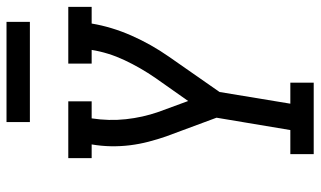

<svg xmlns="http://www.w3.org/2000/svg" viewBox="-212 -748 960 575"><g transform="rotate(-90 267.5 -460.0)"><path d="M94 0V-70H166L203 -291L147 -442Q138 -468 131 -495Q124 -522 120.5 -550Q117 -578 117.5 -607Q118 -636 123 -665H82V-735H252V-665H201Q193 -613 198.5 -562.5Q204 -512 220 -466L253 -376L322 -474Q353 -519 375.5 -567Q398 -615 406 -665H365V-735H535V-665H485Q475 -605 449 -546Q423 -487 386 -434L280 -282L245 -70H308V0ZM190 -850V-920H490V-850Z"/></g></svg>

Font: Iosevka Curly Slab Oblique
Style: Regular
Weight: 400
Italic angle: -9°
Monospace: yes
Designer: Belleve Invis
Foundry: Belleve Invis
Version: Version 11.1.0; ttfautohint (v1.8.3)